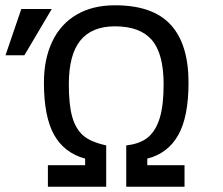

<svg xmlns="http://www.w3.org/2000/svg" viewBox="-20 -710 849 730"><path d="M417 -689.9Q561 -689.9 628.9 -616Q696.8 -542 696.8 -396Q696.8 -266.1 657.7 -196.5Q618.7 -127 540 -106.9V-82H681.6V0H460V-157.2Q513.2 -163.1 543 -188.2Q572.8 -213.4 587.4 -261.5Q602.1 -309.6 602.1 -389.2Q602.1 -505.9 557.4 -557.9Q512.7 -609.9 417 -609.9Q329.1 -609.9 285.4 -555.9Q241.7 -502 241.7 -389.2Q241.7 -311.5 254.4 -266.4Q267.1 -221.2 295.2 -195.8Q323.2 -170.4 383.8 -157.2V0H162.1V-82H303.7V-106.9Q223.6 -128.9 185.3 -198Q147 -267.1 147 -396Q147 -485.4 178.7 -552Q210.4 -618.7 271.2 -654.3Q332 -689.9 417 -689.9ZM176.8 -675.8 72.8 -500H1L61 -675.8Z"/></svg>

Font: ClearSansRegular
Style: Regular
Weight: 400
Foundry: Intel Corporation
Version: Version 1.00